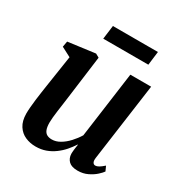

<svg xmlns="http://www.w3.org/2000/svg" viewBox="-171 -843 925 979"><g transform="rotate(30 292.0 -354.0)"><path d="M176.5 10.5Q143.5 10.5 115.5 -1.8Q87.5 -14 70 -41Q52.5 -68 52 -111.5Q52 -128 53.8 -149.5Q55.5 -171 58.5 -195.2Q61.5 -219.5 65 -243Q68.5 -266.5 71.5 -287L99.5 -470.5L43 -500L49 -533.5L207.5 -554.5L229 -542.5L195.5 -287Q193 -266.5 189.8 -244.5Q186.5 -222.5 183.8 -201.5Q181 -180.5 179.2 -162.5Q177.5 -144.5 177.5 -132Q177.5 -105.5 183.5 -90.2Q189.5 -75 201.2 -68.5Q213 -62 230.5 -62Q254.5 -62 278.2 -76Q302 -90 323 -112.8Q344 -135.5 359.5 -161L412.5 -548.5H535L472 -93.5Q469.5 -75 474.5 -66.2Q479.5 -57.5 489 -57.5Q498 -57.5 509 -63.8Q520 -70 537 -85L549.5 -57.5Q543 -47.5 525.5 -31.5Q508 -15.5 482 -2.8Q456 10 423.5 10Q388 10 371.2 -6.2Q354.5 -22.5 353.5 -48.5Q353.5 -51.5 353.8 -58Q354 -64.5 355 -72.8Q356 -81 357.2 -89.5Q358.5 -98 359.5 -105L358 -106Q344 -84 326 -63.2Q308 -42.5 285.2 -25.8Q262.5 -9 235.5 0.8Q208.5 10.5 176.5 10.5ZM211.5 -719H476.5L466.5 -638.5H201Z"/></g></svg>

Font: Merriweather 48pt SemiBold
Style: Italic
Weight: 600
Italic angle: -7.8°
Designer: Eben Sorkin
Foundry: Eben Sorkin
Version: Version 2.101